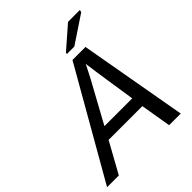

<svg xmlns="http://www.w3.org/2000/svg" viewBox="-278 -969 1105 1105"><g transform="rotate(-45 274.5 -416.0)"><path d="M453.6 0 422.4 -186.5H147.5L44.4 0H-51.3L325.7 -658.7H431.6L548.3 0ZM363.8 -588.4Q341.3 -543.9 323.5 -509.8Q305.7 -475.6 186.5 -259.3H412.6L375.5 -503.4ZM327.1 -705.6 329.1 -715.3 462.9 -832H559.1L556.2 -817.9L387.7 -705.6Z"/></g></svg>

Font: Cousine
Style: Italic
Weight: 400
Italic angle: -12°
Monospace: yes
Designer: Steve Matteson
Foundry: Monotype Imaging Inc.
Version: Version 1.21